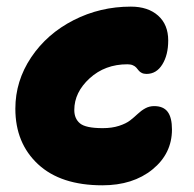

<svg xmlns="http://www.w3.org/2000/svg" viewBox="-20 -511 579 574"><path d="M286.1 43Q161.6 43 93.8 -20Q25.9 -83 25.9 -186Q25.9 -269 73.2 -339.6Q120.6 -410.2 200 -450.7Q279.3 -491.2 371.1 -491.2Q422.4 -491.2 452.6 -464.4Q482.9 -437.5 482.9 -390.1Q482.9 -346.7 465.3 -318.4Q447.8 -290 418 -290Q409.7 -290 403.8 -293Q397.9 -295.9 394.5 -300.3Q391.1 -304.7 387.5 -308.8Q383.8 -313 377.2 -315.9Q370.6 -318.8 360.8 -318.8Q293.9 -318.8 248 -276.9Q202.1 -234.9 202.1 -182.1Q202.1 -156.2 219.2 -142.1Q236.3 -127.9 287.1 -127.9Q314.9 -127.9 335.9 -134.8Q356.9 -141.6 369.1 -151.1Q381.3 -160.6 391.6 -170.4Q401.9 -180.2 414.1 -187Q426.3 -193.8 440.9 -193.8Q468.3 -193.8 481.2 -176.8Q494.1 -159.7 494.1 -124Q494.1 -51.8 435.8 -4.4Q377.4 43 286.1 43Z"/></svg>

Font: Shantell Sans Bouncy
Style: Regular
Weight: 800
Designer: Stephen Nixon, Anya Danilova, Shantell Martin
Foundry: Arrow Type
Version: Version 1.006;[9816181b4]